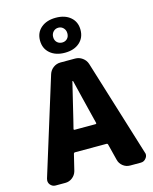

<svg xmlns="http://www.w3.org/2000/svg" viewBox="-143 -1117 944 1185"><g transform="rotate(-15 329.5 -524.0)"><path d="M330.1 -960.9Q310.5 -960.9 297.4 -947.3Q284.2 -933.6 284.2 -913.1Q284.2 -891.6 297.4 -878.9Q310.5 -866.2 330.1 -866.2Q349.6 -866.2 362.3 -878.9Q375 -891.6 375 -913.1Q375 -933.6 361.8 -947.3Q348.6 -960.9 330.1 -960.9ZM330.1 -800.8Q271.5 -800.8 235.8 -831.5Q200.2 -862.3 200.2 -913.1Q200.2 -963.9 235.8 -994.1Q271.5 -1024.4 330.1 -1024.4Q388.7 -1024.4 423.8 -994.1Q459 -963.9 459 -913.1Q459 -862.3 423.8 -831.5Q388.7 -800.8 330.1 -800.8ZM258.8 -333Q257.8 -330.1 259.8 -328.1Q261.7 -326.2 264.6 -326.2H398.4Q400.4 -326.2 402.3 -328.1Q404.3 -330.1 403.3 -333L389.6 -387.7Q379.9 -424.8 360.8 -504.4Q341.8 -584 333 -618.2Q332 -620.1 330.1 -620.1Q328.1 -620.1 328.1 -618.2Q290 -457 272.5 -387.7ZM538.1 -24.4Q512.7 -24.4 492.7 -40Q472.7 -55.7 466.8 -80.1L440.4 -184.6Q438.5 -191.4 431.6 -191.4H231.4Q223.6 -191.4 221.7 -184.6L196.3 -80.1Q189.5 -55.7 169.4 -40Q149.4 -24.4 124 -24.4H61.5Q41 -24.4 27.3 -42Q19.5 -52.7 19.5 -66.4Q19.5 -72.3 21.5 -79.1L212.9 -695.3Q220.7 -719.7 241.2 -734.9Q261.7 -750 287.1 -750H380.9Q406.2 -750 427.2 -734.9Q448.2 -719.7 456.1 -695.3L646.5 -79.1Q649.4 -72.3 649.4 -66.4Q649.4 -52.7 640.6 -42Q627.9 -24.4 606.4 -24.4Z"/></g></svg>

Font: Gen Jyuu Gothic Heavy
Style: Bold
Weight: 900
Designer: [Source Han Sans]
Ryoko NISHIZUKA  (kana & ideographs); Paul D. Hunt (Latin, Greek & Cyrillic); Wenlong ZHANG  (bopomofo
Version: Version 1.002.20150607